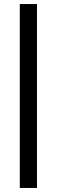

<svg xmlns="http://www.w3.org/2000/svg" viewBox="-20 -800 282 950"><path d="M78 130V-780H163V130Z"/></svg>

Font: Fustat Medium
Style: Regular
Weight: 500
Designer: Mohamed Gaber, Khaled Hosny, Laura Garcia Mut
Foundry: Kief Type Foundry, Alif Type Foundry, Hard Type Foundry
Version: Version 1.007